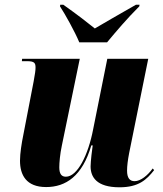

<svg xmlns="http://www.w3.org/2000/svg" viewBox="-20 -786 692 816"><path d="M317 -606H435C475 -654 518 -705 572 -759L573 -766H558C485 -725 423 -688 383 -665C352 -690 311 -722 249 -766H236L235 -759C256 -727 298 -652 317 -606ZM488 10C569 10 603 -22 635 -63L629 -70C608 -41 578 -16 552 -16C531 -16 520 -30 520 -61C520 -80 523 -105 529 -136L610 -536H436L376 -237C355 -127 309 -35 260 -35C242 -35 232 -46 232 -75C232 -94 235 -131 243 -168L319 -536H74L73 -526H95C128 -526 131 -517 131 -498C131 -487 129 -473 123 -440L79 -212C72 -178 65 -134 65 -103C65 -43 91 9 176 9C259 9 330 -37 368 -168H374C372 -158 365 -98 365 -79C365 -34 390 10 488 10Z"/></svg>

Font: Noto Serif Display Condensed Black
Style: Italic
Weight: 900
Width: 3
Italic angle: -12°
Designer: Monotype Design Team
Foundry: Monotype Imaging Inc.
Version: Version 2.009